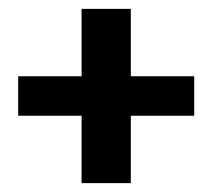

<svg xmlns="http://www.w3.org/2000/svg" viewBox="-20 -531 479 433"><path d="M418 -359V-270H275V-118H164V-270H21V-359H164V-511H275V-359Z"/></svg>

Font: Teko Medium
Style: Regular
Weight: 500
Designer: Manushi Parikh, Jonny Pinhorn
Foundry: Indian Type Foundry
Version: Version 1.106;PS 1.0;hotconv 1.0.78;makeotf.lib2.5.61930; tt